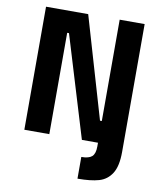

<svg xmlns="http://www.w3.org/2000/svg" viewBox="-95 -757 884 1045"><g transform="rotate(10 346.5 -234.0)"><path d="M619 -680V27Q619 105 593.5 145.5Q568 186 523 199Q478 212 405 212V92Q446 92 463.5 76.5Q481 61 481 21V0H392L222 -560H212V0H74V-680H307L471 -120H481V-680Z"/></g></svg>

Font: Cairo
Style: Bold
Weight: 700
Designer: Mohamed Gaber
Foundry: Kief Type Foundry
Version: Version 2.100